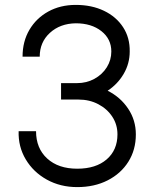

<svg xmlns="http://www.w3.org/2000/svg" viewBox="-20 -747 640 783"><path d="M289 -652Q225 -651 183.5 -613Q142 -575 142 -516H72Q72 -578 100 -625.5Q128 -673 177 -700Q226 -727 289 -727Q354 -727 404 -703Q454 -679 482 -636Q510 -593 509 -537Q509 -488 484.5 -446Q460 -404 419 -377Q471 -351 502.5 -304Q534 -257 534 -199Q534 -136 503.5 -87.5Q473 -39 419 -11.5Q365 16 295 16Q226 16 171 -14.5Q116 -45 85 -97Q54 -149 56 -212H127Q127 -142 172.5 -100.5Q218 -59 295 -59Q371 -59 415 -97Q459 -135 459 -199Q459 -239 438 -271Q417 -303 381 -322Q345 -341 300 -341H229V-408H294Q333 -408 365 -425.5Q397 -443 415.5 -472.5Q434 -502 434 -537Q434 -588 393.5 -620Q353 -652 289 -652Z"/></svg>

Font: Orbit
Style: Regular
Weight: 400
Designer: Sooun Cho
Foundry: JAMO
Version: Version 1.000; ttfautohint (v1.8.4.7-5d5b);gftools[0.9.29]